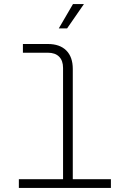

<svg xmlns="http://www.w3.org/2000/svg" viewBox="-20 -927 640 947"><path d="M73 0V-43H291V-592Q291 -628 271.5 -647.5Q252 -667 216 -667H93V-710H216Q275 -710 307 -678Q339 -646 339 -587V-43H527V0ZM270 -787 340 -907H394L311 -787Z"/></svg>

Font: Geist Mono UltraLight
Style: Regular
Weight: 200
Monospace: yes
Designer: Basement.studio, Andrés Briganti, Mateo Zaragoza
Foundry: Basement.studio, Vercel, Andrés Briganti, Guido Ferreyra, Mateo Zaragoza
Version: Version 1.400; ttfautohint (v1.8.4.7-5d5b)